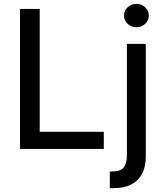

<svg xmlns="http://www.w3.org/2000/svg" viewBox="-20 -774 852 998"><path d="M84 0V-727.5H186.5V-88.9H519.5V0ZM639.6 -545.9H737.8V37.1Q738.3 90.8 719 128.2Q699.7 165.5 662.6 184.8Q625.5 204.1 570.3 204.1H550.8V117.2H567.4Q605.5 117.2 622.6 96.4Q639.6 75.7 639.6 37.1ZM689 -632.3Q662.6 -632.3 643.6 -650.1Q624.5 -668 624.5 -693.4Q624.5 -718.8 643.6 -736.3Q662.6 -753.9 689 -753.9Q715.8 -753.9 734.6 -736.3Q753.4 -718.8 753.4 -693.4Q753.4 -668 734.6 -650.1Q715.8 -632.3 689 -632.3Z"/></svg>

Font: Inter Cardless
Style: Regular
Weight: 400
Designer: Rasmus Andersson
Foundry: rsms
Version: Version 4.001;git-9221beed3